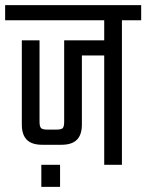

<svg xmlns="http://www.w3.org/2000/svg" viewBox="-40 -642 570 748"><path d="M366 -592H435V0H366ZM-20 -622H510V-563H-20ZM45 -485H114V-168Q114 -149 120 -143Q126 -137 145 -137H179Q199 -137 204.5 -143Q210 -149 210 -168V-485H404V-426H279V-157Q279 -117 259.5 -97.5Q240 -78 200 -78H124Q84 -78 64.5 -97.5Q45 -117 45 -157ZM121 0H194V86H121Z"/></svg>

Font: Teko Light Light
Style: Regular
Weight: 300
Version: Version 2.000;gftools[0.9.28.dev9+g7d2139d.d20230707]